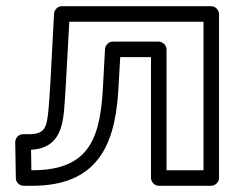

<svg xmlns="http://www.w3.org/2000/svg" viewBox="-20 -573 773 618"><path d="M635 -503V-25H516V-414C516 -429 502 -439 491 -439H343C329 -439 319 -427 318 -415L312 -304C304 -136 274 -25 84 -25H81L80 -91C165 -95 180 -158 186 -214C188 -238 190 -268 192 -302L203 -503ZM685 -528C685 -539 675 -553 660 -553H179C167 -553 155 -543 154 -529L142 -304C140 -270 138 -242 136 -219C130 -163 126 -141 72 -141H54C39 -141 29 -128 29 -115L31 1C31 14 43 25 56 25H84C312 25 354 -131 362 -302L367 -389H466V0C466 11 476 25 491 25H660C671 25 685 15 685 0Z"/></svg>

Font: Asimov
Style: XWidOu
Weight: 500
Designer: Google
Version: Version 2.000980; 2014